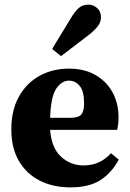

<svg xmlns="http://www.w3.org/2000/svg" viewBox="-20 -796 561 831"><path d="M278 -447Q247 -447 223.5 -412.5Q200 -378 197 -286H282Q320 -286 332 -300.5Q344 -315 344 -349Q344 -401 325 -424Q306 -447 278 -447ZM285 15Q210 15 152.5 -14Q95 -43 62 -99Q29 -155 29 -236Q29 -319 62 -378Q95 -437 151.5 -468Q208 -499 278 -499Q345 -499 393 -471.5Q441 -444 467 -396.5Q493 -349 493 -288Q493 -258 487 -234H197Q203 -155 244.5 -117.5Q286 -80 341 -80Q414 -80 460 -133L494 -105Q462 -46 413 -15.5Q364 15 285 15ZM206 -584Q219 -607 236 -634Q253 -661 284 -713Q304 -747 321 -761.5Q338 -776 363 -776Q383 -776 400 -761.5Q417 -747 417 -721Q417 -699 400.5 -679Q384 -659 354 -637Q311 -604 287.5 -586Q264 -568 244 -553Z"/></svg>

Font: Source Serif 4
Style: Bold
Weight: 700
Designer: Frank Grießhammer
Foundry: Adobe
Version: Version 4.005;hotconv 1.1.0;makeotfexe 2.6.0